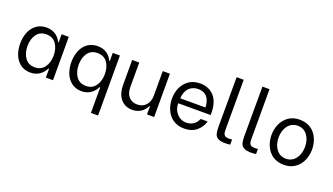

<svg xmlns="http://www.w3.org/2000/svg" viewBox="-79 -1371 3804 2194"><g transform="rotate(20 1823.5 -273.5)"><path d="M268 7C360 7 417 -45 449 -108H456V0H543V-527H456V-429H449C420 -490 364 -541 271 -541C130 -541 47 -424 47 -267C47 -111 128 7 268 7ZM295 -67C242 -67 203 -86 176 -125C149 -163 135 -211 135 -268C135 -325 149 -372 176 -410C203 -448 242 -467 295 -467C346 -467 386 -448 413 -410C440 -371 454 -324 454 -267C454 -210 440 -163 413 -125C386 -86 346 -67 295 -67Z M890 7C982 7 1039 -45 1071 -108H1078V203H1165V-527H1078V-429H1071C1042 -490 986 -541 893 -541C750 -541 669 -424 669 -267C669 -111 751 7 890 7ZM917 -67C865 -67 826 -86 799 -124C772 -162 758 -210 758 -267C758 -324 771 -371 798 -409C825 -447 864 -466 917 -466C969 -466 1009 -447 1036 -409C1063 -371 1076 -324 1076 -267C1076 -210 1062 -163 1035 -125C1008 -86 968 -67 917 -67Z M1773 -527H1686V-228C1686 -133 1629 -68 1541 -68C1457 -68 1400 -125 1400 -228V-527H1314V-217C1314 -99 1375 9 1509 9C1593 9 1652 -39 1680 -100H1686V0H1773Z M2138 7C2199 7 2248 -9 2287 -41C2325 -73 2351 -113 2365 -161H2280C2256 -102 2205 -65 2137 -65C2043 -65 1978 -147 1978 -235V-242H2372V-266C2372 -355 2351 -423 2309 -470C2266 -517 2210 -541 2139 -541C2085 -541 2039 -528 2002 -502C1927 -450 1892 -362 1892 -267C1892 -220 1901 -176 1919 -134C1955 -50 2030 7 2138 7ZM1980 -303C1984 -404 2043 -473 2138 -473C2225 -473 2282 -423 2287 -303Z M2634 4C2659 4 2680 2 2698 -1V-63C2687 -61 2675 -60 2661 -60C2638 -60 2622 -64 2612 -71C2591 -86 2589 -106 2589 -157V-750H2503L2502 -144C2502 -111 2505 -85 2510 -65C2520 -24 2555 4 2634 4Z M2948 4C2973 4 2994 2 3012 -1V-63C3001 -61 2989 -60 2975 -60C2952 -60 2936 -64 2926 -71C2905 -86 2903 -106 2903 -157V-750H2817L2816 -144C2816 -111 2819 -85 2824 -65C2834 -24 2869 4 2948 4Z M3350 7C3403 7 3448 -6 3485 -32C3559 -83 3596 -172 3596 -267C3596 -314 3587 -359 3569 -401C3532 -485 3457 -541 3350 -541C3297 -541 3252 -528 3215 -503C3141 -451 3103 -363 3103 -267C3103 -219 3112 -174 3131 -133C3168 -49 3243 7 3350 7ZM3350 -67C3300 -67 3261 -86 3232 -125C3203 -163 3189 -211 3189 -268C3189 -378 3249 -468 3350 -468C3399 -468 3438 -449 3467 -411C3496 -373 3510 -325 3510 -268C3510 -157 3449 -67 3350 -67Z"/></g></svg>

Font: Be Vietnam
Style: Regular
Weight: 400
Designer: Gabriel Lam
Foundry: TypeRant
Version: Version 4.000